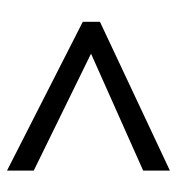

<svg xmlns="http://www.w3.org/2000/svg" viewBox="2 -640 515 560"><g transform="rotate(-90 260.0 -359.5)"><path d="M43 -200V-122L477 -326V-376L43 -597V-519L384 -352Z"/></g></svg>

Font: Noto Sans Lao UI SemCond
Style: Regular
Weight: 400
Width: 4
Designer: Monotype Design Team
Foundry: Monotype Imaging Inc.
Version: Version 2.000